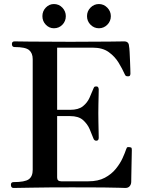

<svg xmlns="http://www.w3.org/2000/svg" viewBox="-20 -931 719 951"><path d="M47 0Q34 0 34 -16Q34 -29 47 -29Q103 -29 122.5 -43Q142 -57 142 -90V-638Q142 -668 124 -683Q106 -698 52 -698Q39 -698 39 -713Q39 -726 52 -726Q60 -726 128.5 -725Q197 -724 330 -724Q456 -724 521 -725Q586 -726 595 -726Q618 -726 619 -703Q621 -694 622 -673.5Q623 -653 624 -630Q625 -607 625.5 -589Q626 -571 626 -566Q626 -562 624 -557.5Q622 -553 615 -553Q608 -553 604.5 -554.5Q601 -556 598 -563Q586 -590 567.5 -620.5Q549 -651 518.5 -673Q488 -695 439 -695H263V-387H327Q369 -387 391 -405Q413 -423 423.5 -447Q434 -471 441 -488Q444 -496 446.5 -499.5Q449 -503 457 -503Q464 -503 466.5 -498Q469 -493 469 -488Q469 -480 468.5 -459.5Q468 -439 467.5 -415Q467 -391 467 -371Q467 -352 467.5 -325.5Q468 -299 468.5 -277.5Q469 -256 469 -249Q469 -234 457 -234Q446 -234 442 -247Q435 -266 424 -291.5Q413 -317 391 -336.5Q369 -356 327 -356H263V-52Q263 -33 283 -33H418Q466 -33 499 -50.5Q532 -68 553.5 -94.5Q575 -121 587 -147.5Q599 -174 605 -192Q608 -201 611.5 -202Q615 -203 622 -202Q623 -202 623 -202Q631 -201 632 -197Q633 -193 633 -188Q633 -184 632.5 -163Q632 -142 631.5 -114.5Q631 -87 630.5 -63.5Q630 -40 630 -31Q630 -18 622.5 -9Q615 0 601 0Q594 0 570 -1Q546 -2 491 -2.5Q436 -3 337 -3Q215 -3 136.5 -1.5Q58 0 47 0ZM470 -791Q446 -791 428.5 -808.5Q411 -826 411 -851Q411 -876 428.5 -893.5Q446 -911 470 -911Q494 -911 511.5 -893Q529 -875 529 -851Q529 -826 511.5 -808.5Q494 -791 470 -791ZM247 -791Q224 -791 207 -808.5Q190 -826 190 -851Q190 -876 207 -893.5Q224 -911 247 -911Q272 -911 289 -893Q306 -875 306 -851Q306 -826 289 -808.5Q272 -791 247 -791Z"/></svg>

Font: Zen Antique
Style: Regular
Weight: 400
Designer: Yoshimichi Ohira
Foundry: Positype
Version: Version 1.001